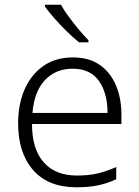

<svg xmlns="http://www.w3.org/2000/svg" viewBox="-20 -786 592 816"><path d="M290 -542Q358 -542 403.5 -510.5Q449 -479 472.5 -424Q496 -369 496 -298V-259H116Q116 -153 165.5 -96.5Q215 -40 307 -40Q356 -40 393 -48.5Q430 -57 474 -76V-24Q434 -6 395 2Q356 10 305 10Q185 10 121 -63Q57 -136 57 -262Q57 -343 84.5 -406Q112 -469 164 -505.5Q216 -542 290 -542ZM289 -494Q216 -494 170.5 -445Q125 -396 118 -306H437Q437 -390 400.5 -442Q364 -494 289 -494ZM239 -766Q251 -744 271.5 -716Q292 -688 314.5 -661Q337 -634 356 -615V-606H316Q291 -626 263 -653.5Q235 -681 210.5 -709Q186 -737 171 -758V-766Z"/></svg>

Font: Noto Sans Arabic Light
Style: Regular
Weight: 300
Designer: Monotype Design Team, Nadine Chahine, Nizar Qandah and Khaled Hosny
Foundry: Monotype Imaging Inc.
Version: Version 2.012; ttfautohint (v1.8.4.7-5d5b)